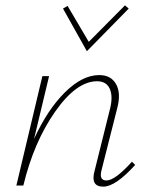

<svg xmlns="http://www.w3.org/2000/svg" viewBox="-20 -692 552 716"><path d="M460 -660 304 -501 215 -660 232 -670 311 -536 446 -672ZM472 -89 484 -77Q411 4 365 4Q316 4 333 -56L390 -285Q402 -332 389.5 -360.5Q377 -389 342 -389Q265 -389 185.5 -275.5Q106 -162 67 0H41L138 -408H163L107 -174Q157 -283 222 -347.5Q287 -412 350 -412Q394 -412 413 -378Q432 -344 417 -288L359 -59Q348 -19 377 -19Q409 -19 472 -89Z"/></svg>

Font: EauTestText Extralight
Style: Italic
Weight: 250
Italic angle: -12°
Designer: Christian Thalmann (Catharsis Fonts)
Version: Version 0.001;PS 000.001;hotconv 1.0.88;makeotf.lib2.5.64775